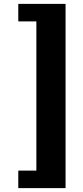

<svg xmlns="http://www.w3.org/2000/svg" viewBox="-20 -872 429 987"><path d="M74 95V5H167V-762H74V-852H317V95Z"/></svg>

Font: Krub
Style: Bold
Weight: 700
Version: Version 1.000; ttfautohint (v1.6)